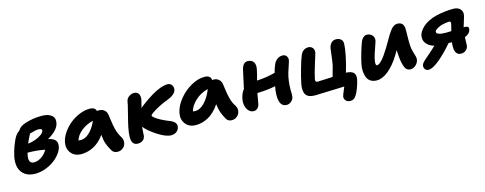

<svg xmlns="http://www.w3.org/2000/svg" viewBox="-28 -1221 5186 2054"><g transform="rotate(-15 2565.0 -194.5)"><path d="M211.9 36.1Q142.6 36.1 98.4 4.4Q54.2 -27.3 40.3 -80.1Q26.4 -132.8 40 -199.2Q50.3 -252 74.2 -315.7Q98.1 -379.4 122.1 -414.1Q136.2 -435.5 164.1 -454.1Q186 -496.6 252 -517.1Q338.4 -544.9 434.1 -544.9Q505.4 -544.9 542.7 -514.9Q580.1 -484.9 568.8 -429.2Q561.5 -390.1 526.6 -353.3Q491.7 -316.4 437 -287.1Q488.3 -277.3 512.7 -252.2Q537.1 -227.1 527.8 -180.2Q521 -143.1 491.9 -104.5Q462.9 -65.9 420.7 -34.9Q378.4 -3.9 322.8 16.1Q267.1 36.1 211.9 36.1ZM363.8 -414.1Q332 -414.1 266.1 -394Q235.4 -334 219.2 -294.9Q258.3 -298.3 299.6 -313.2Q340.8 -328.1 369.1 -348.6Q397.5 -369.1 400.9 -388.2Q403.8 -400.9 394 -407.5Q384.3 -414.1 363.8 -414.1ZM181.2 -171.9Q173.3 -133.8 184.8 -109.4Q196.3 -85 230 -85Q271.5 -85 312.5 -112.3Q353.5 -139.6 378.9 -185.1Q290 -203.1 188 -203.1Q186 -197.3 181.2 -171.9Z M742.7 -39.1Q667 -39.1 628.2 -89.6Q589.4 -140.1 603.5 -209Q613.8 -259.8 648.7 -310.5Q683.6 -361.3 731.2 -399.7Q778.8 -438 836.7 -461.9Q894.5 -485.8 947.8 -485.8Q1012.2 -485.8 1020.5 -440.9Q1029.3 -443.8 1040.5 -443.8Q1077.6 -443.8 1101.6 -423.3Q1125.5 -402.8 1129.4 -371.1Q1132.3 -351.1 1137.7 -312.3Q1143.1 -273.4 1146.5 -254.4Q1149.9 -235.4 1157.2 -206.1Q1164.6 -176.8 1175.5 -151.6Q1186.5 -126.5 1202.6 -100.1Q1215.3 -80.1 1215.6 -55.9Q1215.8 -31.7 1205.6 -11.2Q1195.3 9.3 1173.6 23.2Q1151.9 37.1 1123.5 37.1Q1079.1 37.1 1059.6 2Q1032.2 -43.9 1018.3 -84Q1004.4 -124 999.5 -183.1Q945.3 -107.4 878.4 -73.2Q811.5 -39.1 742.7 -39.1ZM776.4 -186Q821.8 -186 869.4 -229.2Q917 -272.5 951.7 -352.1Q875 -333.5 819.6 -288.6Q764.2 -243.7 747.6 -188Q763.2 -186 776.4 -186Z M1354 8.8Q1319.3 8.8 1302.7 -14.2Q1286.1 -37.1 1286.6 -80.8Q1287.1 -124.5 1299.8 -188Q1309.1 -234.4 1329.8 -313.2Q1350.6 -392.1 1356 -418.9Q1361.3 -450.2 1362.8 -456.1Q1369.6 -488.8 1396.2 -507.3Q1422.9 -525.9 1452.1 -525.9Q1487.8 -525.9 1503.2 -499.3Q1518.6 -472.7 1509.8 -430.2Q1506.3 -411.1 1488.8 -349.1Q1520 -375.5 1557.6 -402.3Q1595.2 -429.2 1642.3 -458Q1689.5 -486.8 1737.5 -504.9Q1785.6 -522.9 1821.8 -522.9Q1852.5 -522.9 1868.9 -499.8Q1885.3 -476.6 1879.9 -449.2Q1876 -422.4 1849.4 -400.1Q1822.8 -377.9 1785.2 -363.8Q1703.1 -333 1638.7 -294.9Q1574.2 -256.8 1572.8 -243.2Q1570.3 -234.4 1594.2 -215.6Q1618.2 -196.8 1661.4 -174.3Q1704.6 -151.9 1752.9 -133.8Q1821.8 -104 1812 -53.2Q1806.2 -22.5 1781.7 -3.7Q1757.3 15.1 1722.2 15.1Q1665 15.1 1576.4 -41.7Q1487.8 -98.6 1442.9 -153.8Q1439.9 -127.4 1439 -94.7Q1438 -62 1436 -51.8Q1429.7 -21.5 1407.7 -6.3Q1385.7 8.8 1354 8.8Z M2006.8 -22Q1931.2 -22 1892.3 -72.8Q1853.5 -123.5 1867.7 -193.8Q1882.3 -266.6 1939 -337.4Q1995.6 -408.2 2073.5 -452.6Q2151.4 -497.1 2223.6 -497.1Q2292.5 -497.1 2296.9 -441.9Q2306.6 -443.8 2310.5 -443.8Q2346.7 -443.8 2369.9 -422.6Q2393.1 -401.4 2397.5 -369.1Q2399.9 -353 2405.5 -312.3Q2411.1 -271.5 2414.3 -254.9Q2417.5 -238.3 2424.8 -208.7Q2432.1 -179.2 2442.9 -155.5Q2453.6 -131.8 2469.7 -106.9Q2481.4 -88.9 2481.7 -65.4Q2481.9 -42 2471.7 -21.7Q2461.4 -1.5 2439.7 12.7Q2418 26.9 2389.6 26.9Q2350.1 26.9 2330.6 -4.9Q2304.7 -51.3 2290.8 -89.6Q2276.9 -127.9 2271.5 -182.1Q2242.7 -138.2 2208.7 -106.2Q2174.8 -74.2 2140.4 -56.4Q2106 -38.6 2073.2 -30.3Q2040.5 -22 2006.8 -22ZM2040.5 -168.9Q2088.4 -168.9 2139.2 -219.5Q2189.9 -270 2226.6 -361.8Q2147 -341.8 2087.6 -288.8Q2028.3 -235.8 2010.7 -171.9Q2023.9 -168.9 2040.5 -168.9Z M2643.1 -5.9Q2611.8 -5.9 2588.9 -28.8Q2565.9 -51.8 2557.6 -88.4Q2549.3 -125 2557.1 -164.1Q2568.8 -224.1 2600.1 -262.2Q2636.2 -424.3 2643.1 -459Q2650.4 -495.1 2667.7 -517.6Q2685.1 -540 2713.4 -540Q2757.8 -540 2778.3 -510.3Q2798.8 -480.5 2788.1 -429.2Q2782.2 -396.5 2759.3 -313Q2860.4 -317.4 2962.4 -344.2Q2974.6 -393.6 2993.2 -435.1Q3007.8 -466.3 3033.2 -484.1Q3058.6 -502 3090.3 -502Q3118.2 -502 3133.8 -481.4Q3149.4 -460.9 3144 -433.1Q3140.1 -414.6 3120.6 -358.2Q3101.1 -301.8 3094.2 -268.1Q3083.5 -215.8 3081.1 -166.3Q3078.6 -116.7 3080.8 -94.5Q3083 -72.3 3078.1 -43Q3072.8 -17.6 3050 1.7Q3027.3 21 3000 21Q2943.4 21 2926.5 -40.5Q2909.7 -102.1 2930.2 -205.1Q2850.1 -186.5 2728 -183.1Q2723.6 -159.7 2716.3 -117.2Q2709 -74.7 2707 -64.9Q2701.7 -39.1 2683.8 -22.5Q2666 -5.9 2643.1 -5.9Z M3668 155.8Q3634.8 155.8 3617.9 135Q3601.1 114.3 3605 90.8Q3606.9 80.1 3613.3 64Q3619.6 47.9 3629.4 25.1Q3639.2 2.4 3644 -9.8Q3335.9 1 3318.8 1Q3241.7 1 3216.8 -40Q3191.9 -81.1 3208 -159.2Q3219.2 -217.3 3247.1 -316.2Q3274.9 -415 3293.9 -457Q3321.3 -515.1 3379.9 -515.1Q3408.2 -515.1 3426.3 -493.9Q3444.3 -472.7 3438 -436Q3437.5 -434.6 3404.5 -328.9Q3371.6 -223.1 3360.8 -168.9Q3353.5 -133.8 3382.8 -133.8Q3409.2 -133.8 3549.8 -141.1Q3579.1 -244.1 3583 -261.2Q3589.8 -296.4 3598.1 -366Q3606.4 -435.5 3607.9 -442.9Q3615.2 -479.5 3635.7 -500.2Q3656.2 -521 3685.1 -521Q3721.7 -521 3741.9 -502.7Q3762.2 -484.4 3761.2 -453.1Q3760.3 -407.7 3744.1 -324.2Q3724.6 -230 3699.2 -147.9Q3758.3 -146.5 3782.5 -121.6Q3806.6 -96.7 3795.9 -44.9Q3783.2 15.1 3752 85Q3734.4 122.1 3715.8 138.9Q3697.3 155.8 3668 155.8Z M3999.5 17.1Q3958.5 17.1 3930.7 -1Q3902.8 -19 3891.4 -49.3Q3879.9 -79.6 3877.4 -118.7Q3875 -157.7 3884.8 -200.2Q3894 -245.6 3913.3 -311.3Q3932.6 -377 3945.8 -411.1Q3958 -446.8 3977.3 -464.8Q3996.6 -482.9 4018.6 -482.9Q4054.2 -482.9 4077.1 -458Q4100.1 -433.1 4093.8 -398.9Q4090.3 -382.3 4067.9 -319.3Q4045.4 -256.3 4037.6 -224.1Q4035.2 -211.4 4033.4 -203.4Q4031.7 -195.3 4030 -184.3Q4028.3 -173.3 4028.6 -166.3Q4028.8 -159.2 4030 -152.3Q4031.2 -145.5 4034.9 -142.3Q4038.6 -139.2 4044.4 -139.2Q4088.4 -139.2 4181.6 -292Q4196.8 -315.9 4219 -355.2Q4241.2 -394.5 4255.1 -417.2Q4269 -439.9 4287.6 -464.6Q4306.2 -489.3 4325 -500.7Q4343.8 -512.2 4364.7 -512.2Q4435.5 -512.2 4437.5 -433.1Q4437.5 -418.5 4436.8 -377Q4436 -335.4 4436 -302Q4436 -268.6 4437.5 -249Q4440.4 -212.4 4450.2 -179.2Q4460 -146 4466.1 -124.5Q4472.2 -103 4468.8 -84Q4461.9 -51.3 4435.5 -27.6Q4409.2 -3.9 4376.5 -3.9Q4335.9 -3.9 4317.4 -44.9Q4298.8 -85.9 4290.5 -167Q4286.6 -217.3 4285.6 -240.2Q4274.4 -219.2 4255.4 -189Q4194.8 -91.3 4127.9 -37.1Q4061 17.1 3999.5 17.1Z M4562.5 50.8Q4538.6 50.8 4524.9 32.7Q4511.2 14.6 4515.6 -9.8Q4516.6 -14.2 4518.1 -18.3Q4519.5 -22.5 4522.7 -27.1Q4525.9 -31.7 4527.8 -35.2Q4529.8 -38.6 4535.2 -43.9Q4540.5 -49.3 4543 -52Q4545.4 -54.7 4552.5 -61Q4559.6 -67.4 4562.3 -69.8Q4564.9 -72.3 4573.7 -79.8Q4582.5 -87.4 4585.4 -89.8Q4660.2 -154.3 4687.5 -182.1Q4630.4 -198.2 4601.3 -235.6Q4572.3 -272.9 4582.5 -324.2Q4586.4 -344.7 4601.1 -367.4Q4615.7 -390.1 4640.9 -413.6Q4666 -437 4707.3 -457.8Q4748.5 -478.5 4799.3 -490.2Q4889.6 -511.2 4984.4 -511.2Q5034.2 -511.2 5060.5 -483.4Q5086.9 -455.6 5077.6 -410.2Q5073.7 -392.1 5060.1 -351.3Q5046.4 -310.5 5041.5 -292H5050.3Q5074.7 -292 5086.4 -283.9Q5098.1 -275.9 5093.3 -252.9Q5085.4 -208 5027.3 -186Q5025.4 -147.9 5025.4 -137.2Q5024.9 -131.3 5024.9 -120.4Q5024.9 -109.4 5024.4 -100.8Q5023.9 -92.3 5022.5 -85.9Q5017.6 -61.5 4996.6 -43.7Q4975.6 -25.9 4944.3 -25.9Q4888.7 -25.9 4877.4 -90.8Q4873.5 -118.7 4878.4 -169.9H4842.3Q4804.7 -126.5 4768.6 -89.8Q4732.4 -53.2 4694.3 -20Q4656.2 13.2 4621.8 32Q4587.4 50.8 4562.5 50.8ZM4741.2 -323.2Q4737.3 -305.2 4764.6 -294.7Q4792 -284.2 4846.2 -284.2Q4859.4 -284.2 4903.3 -286.1Q4919.9 -348.1 4920.4 -352.1Q4925.3 -373.5 4921.6 -381.8Q4918 -390.1 4903.3 -390.1Q4873 -390.1 4819.3 -376Q4787.6 -365.2 4765.9 -351.3Q4744.1 -337.4 4741.2 -323.2Z"/></g></svg>

Font: Shantell Sans Irregular
Style: Bold Italic
Weight: 700
Italic angle: -11.31°
Designer: Stephen Nixon, Anya Danilova, Shantell Martin
Foundry: Arrow Type
Version: Version 1.006;[9816181b4]